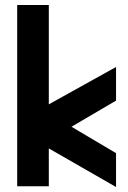

<svg xmlns="http://www.w3.org/2000/svg" viewBox="-20 -698 515 771"><path d="M446 -429V-294L267 -189L446 -83V53L176 -102V50H49V-678H176V-279Z"/></svg>

Font: BM HANNA
Style: Regular
Weight: 400
Designer: BONGJIN KIM, JAEHYUN KEUM, MINJUNG KIM, JUHEE TAE
Foundry: WOOWA BROTHERS Corporation.
Version: Version 1.000